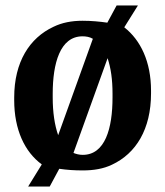

<svg xmlns="http://www.w3.org/2000/svg" viewBox="-20 -614 604 703"><path d="M32 -247C32 -140 70 -58 133 -12L83 69H162L197 4C224 8 252 10 283 10C323 10 359 4 390 -11C478 -52 533 -141 533 -272V-282C533 -388 495 -467 435 -514L485 -594H407L373 -531C345 -535 315 -538 282 -538C242 -538 207 -531 176 -516C88 -475 32 -387 32 -257ZM173 -257V-271C173 -382 200 -481 282 -481C295 -481 308 -479 320 -472L193 -119C180 -156 173 -203 173 -257ZM249 -54 374 -401C386 -364 392 -323 392 -271V-257C392 -144 365 -47 283 -47C270 -47 259 -50 249 -54Z"/></svg>

Font: Aerodynamic
Style: Regular
Weight: 500
Designer: Google
Version: Version 2.000980; 2014